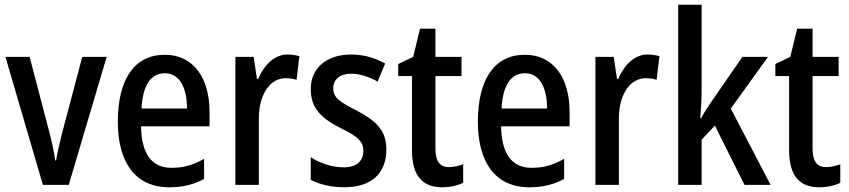

<svg xmlns="http://www.w3.org/2000/svg" viewBox="-20 -780 3582 810"><path d="M161 0H270L430 -540H327L241 -215C231 -173 220 -130 217 -103H213C208 -143 197 -188 187 -227L105 -540H3Z M675 -549C549 -549 477 -448 477 -266C477 -99 548 10 694 10C751 10 796 -1 841 -25V-110C794 -83 753 -72 704 -72C620 -72 577 -131 575 -247H864V-308C864 -450 797 -549 675 -549ZM676 -471C739 -471 769 -407 769 -322H577C582 -422 617 -471 676 -471Z M1193 -550C1137 -550 1095 -506 1069 -447H1064L1050 -540H973V0H1072V-281C1072 -382 1120 -450 1184 -450C1202 -450 1218 -448 1231 -443L1243 -543C1226 -548 1209 -550 1193 -550Z M1610 -150C1610 -234 1561 -273 1484 -314C1409 -352 1386 -369 1386 -408C1386 -445 1414 -469 1462 -469C1500 -469 1538 -455 1573 -436L1605 -512C1561 -536 1515 -550 1461 -550C1359 -550 1291 -494 1291 -404C1291 -320 1339 -280 1416 -240C1491 -204 1513 -182 1513 -144C1513 -100 1484 -74 1429 -74C1380 -74 1327 -93 1291 -117V-21C1329 -2 1375 10 1433 10C1545 10 1610 -47 1610 -150Z M1874 -75C1834 -75 1817 -101 1817 -155V-459H1927V-540H1817V-659H1752L1723 -540L1660 -510V-459H1718V-147C1718 -36 1764 10 1845 10C1879 10 1910 3 1934 -9V-87C1915 -80 1894 -75 1874 -75Z M2194 -549C2068 -549 1996 -448 1996 -266C1996 -99 2067 10 2213 10C2270 10 2315 -1 2360 -25V-110C2313 -83 2272 -72 2223 -72C2139 -72 2096 -131 2094 -247H2383V-308C2383 -450 2316 -549 2194 -549ZM2195 -471C2258 -471 2288 -407 2288 -322H2096C2101 -422 2136 -471 2195 -471Z M2712 -550C2656 -550 2614 -506 2588 -447H2583L2569 -540H2492V0H2591V-281C2591 -382 2639 -450 2703 -450C2721 -450 2737 -448 2750 -443L2762 -543C2745 -548 2728 -550 2712 -550Z M2940 -392V-760H2841V0H2940V-191L2996 -250L3121 0H3231L3063 -322L3220 -540H3112L2982 -352C2968 -332 2950 -304 2938 -282H2934C2937 -317 2940 -356 2940 -392Z M3465 -75C3425 -75 3408 -101 3408 -155V-459H3518V-540H3408V-659H3343L3314 -540L3251 -510V-459H3309V-147C3309 -36 3355 10 3436 10C3470 10 3501 3 3525 -9V-87C3506 -80 3485 -75 3465 -75Z"/></svg>

Font: Noto Sans Devanagari Condensed Medium
Style: Regular
Weight: 500
Width: 3
Designer: Jelle Bosma - Monotype Design Team
Foundry: Monotype Imaging Inc.
Version: Version 2.004